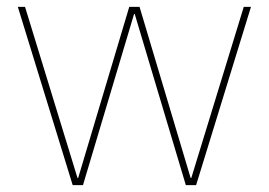

<svg xmlns="http://www.w3.org/2000/svg" viewBox="-20 -540 784 560"><path d="M192 0 32 -520H53L206 -21H208L357 -520H387L536 -21H538L691 -520H712L552 0H522L373 -499H371L222 0Z"/></svg>

Font: M PLUS 2 Thin
Style: Regular
Weight: 100
Designer: Coji Morishita
Foundry: UNDERFOREST DESIGN
Version: Version 1.001